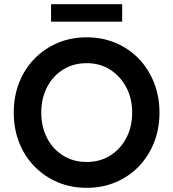

<svg xmlns="http://www.w3.org/2000/svg" viewBox="-20 -891 831 921"><path d="M396 10Q320 10 256.5 -17Q193 -44 145.5 -92.5Q98 -141 72 -207Q46 -273 46 -351Q46 -429 72 -495Q98 -561 145.5 -609.5Q193 -658 256.5 -685Q320 -712 396 -712Q471 -712 535 -685Q599 -658 646 -609Q693 -560 719 -494Q745 -428 745 -351Q745 -273 719 -207.5Q693 -142 646 -93Q599 -44 535 -17Q471 10 396 10ZM396 -114Q459 -114 508 -144.5Q557 -175 585.5 -228.5Q614 -282 614 -351Q614 -419 585.5 -472.5Q557 -526 508 -557Q459 -588 396 -588Q332 -588 283 -557.5Q234 -527 206 -473.5Q178 -420 178 -351Q178 -282 206 -228.5Q234 -175 283 -144.5Q332 -114 396 -114ZM225 -787V-871H566V-787Z"/></svg>

Font: Readex Pro Medium
Style: Regular
Weight: 500
Designer: Bonnie Shaver-Troup, Thomas Jockin
Foundry: Lexend
Version: Version 1.204; ttfautohint (v1.8.4.7-5d5b)